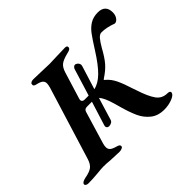

<svg xmlns="http://www.w3.org/2000/svg" viewBox="-181 -887 1125 1125"><g transform="rotate(-45 382.0 -324.5)"><path d="M798 -602Q798 -579 786.5 -563Q775 -547 760 -547Q709 -566 668 -566Q653 -566 638.5 -549.5Q624 -533 605 -500Q576 -447 551.5 -419Q527 -391 487 -365Q481 -361 481 -359.5Q481 -358 483 -356.5Q485 -355 486 -354Q513 -332 530.5 -295.5Q548 -259 566 -201Q569 -195 570.5 -189Q572 -183 574 -178Q596 -110 620.5 -75Q645 -40 690 -40Q701 -40 706 -35.5Q711 -31 709 -25Q706 -9 675 3Q644 15 609 15Q557 15 523.5 -12Q490 -39 472 -78.5Q454 -118 438 -175Q436 -183 426.5 -216Q417 -249 407 -271Q397 -293 386 -305L343 -164Q340 -155 330.5 -150Q321 -145 311 -145Q303 -145 298 -149.5Q293 -154 293 -162Q293 -165 295 -171L341 -318H301Q290 -318 284 -314Q278 -310 275 -301L214 -98Q210 -85 210 -72Q210 -56 221 -46.5Q232 -37 258 -30Q270 -27 275 -22.5Q280 -18 279 -10Q278 -4 268.5 0Q259 4 247 4Q236 4 173 1Q148 -2 121 -2Q104 -2 66 2Q24 6 -11 6Q-22 6 -28.5 1.5Q-35 -3 -34 -9Q-33 -23 -1 -30Q39 -37 57.5 -51Q76 -65 86 -97L226 -551Q231 -571 231 -580Q231 -596 220 -605Q209 -614 182 -620Q160 -624 165 -641Q166 -647 173.5 -650.5Q181 -654 191 -654Q216 -654 260 -652Q302 -650 321 -650Q338 -650 382 -652Q428 -654 453 -654Q462 -654 466.5 -650.5Q471 -647 470 -640Q469 -632 461.5 -627.5Q454 -623 439 -620Q398 -610 380 -596Q362 -582 352 -550L301 -384Q299 -376 299 -374Q299 -366 304.5 -361.5Q310 -357 320 -357H353L404 -523Q406 -531 412 -536.5Q418 -542 425 -542L429 -541Q438 -538 444 -530.5Q450 -523 450 -514Q450 -510 448 -504L403 -360Q442 -368 480.5 -405.5Q519 -443 567 -519Q603 -576 623.5 -603.5Q644 -631 671 -647.5Q698 -664 736 -664Q766 -664 782 -648.5Q798 -633 798 -602Z"/></g></svg>

Font: EB Garamond SemiBold
Style: Italic
Weight: 600
Italic angle: -17.2°
Designer: Georg Duffner and Octavio Pardo
Foundry: Georg Duffner
Version: Version 1.000